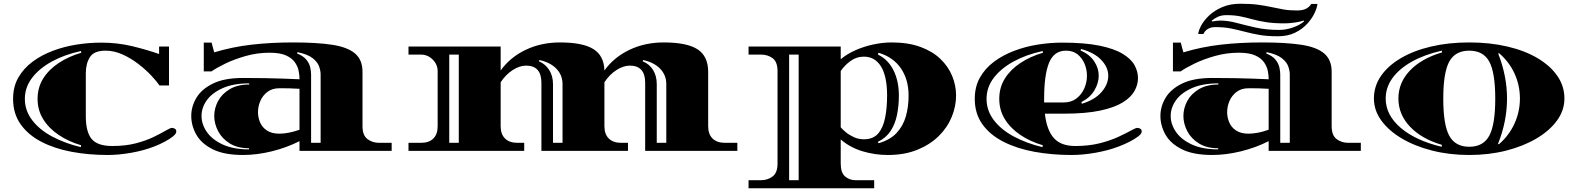

<svg xmlns="http://www.w3.org/2000/svg" viewBox="-20 -807 8428 1027"><path d="M556 22Q454 22 363 5Q272 -12 201.5 -48.5Q131 -85 90.5 -142Q50 -199 50 -278Q50 -343 78 -392Q106 -441 153.5 -476.5Q201 -512 262 -535Q323 -558 389.5 -568.5Q456 -579 521 -579Q608 -579 687 -560Q766 -541 831 -518V-558H884V-350H833Q819 -371 789.5 -402.5Q760 -434 720.5 -464.5Q681 -495 636 -515.5Q591 -536 544 -536Q483 -536 461 -501.5Q439 -467 439 -415V-185Q439 -102 470 -64Q501 -26 581 -26Q652 -26 707 -40.5Q762 -55 802 -74.5Q842 -94 866.5 -108.5Q891 -123 900 -123Q906 -123 914.5 -119Q923 -115 923 -103Q923 -92 906 -78Q889 -64 862 -49.5Q835 -35 804 -23Q750 -2 683 10Q616 22 556 22ZM412 -20 414 -30Q346 -50 293.5 -85.5Q241 -121 211 -169.5Q181 -218 181 -278Q181 -339 211 -387Q241 -435 294 -470Q347 -505 415 -525L413 -534Q325 -515 257.5 -478Q190 -441 151.5 -390.5Q113 -340 113 -278Q113 -216 151.5 -165Q190 -114 257.5 -77.5Q325 -41 412 -20Z M1280 22Q1179 22 1118 -8.5Q1057 -39 1030 -87Q1003 -135 1003 -187Q1003 -238 1031 -284.5Q1059 -331 1120 -360.5Q1181 -390 1280 -390Q1346 -390 1397.5 -389Q1449 -388 1493.5 -386.5Q1538 -385 1582 -383V-386Q1582 -404 1577.5 -427.5Q1573 -451 1557.5 -473.5Q1542 -496 1510 -510.5Q1478 -525 1422 -525Q1356 -525 1294.5 -507.5Q1233 -490 1185.5 -467Q1138 -444 1111 -425H1070V-579H1112Q1114 -571 1118.5 -553.5Q1123 -536 1126 -527Q1222 -556 1325 -568Q1428 -580 1549 -580Q1675 -580 1757 -567.5Q1839 -555 1879 -521Q1919 -487 1919 -423V-132Q1919 -83 1945.5 -63Q1972 -43 2009 -43H2075V0H1582V-52Q1513 -17 1433.5 2.5Q1354 22 1280 22ZM1644 -43H1695V-409Q1695 -429 1686.5 -452.5Q1678 -476 1651.5 -496.5Q1625 -517 1571 -528L1569 -521Q1602 -508 1618 -488.5Q1634 -469 1639 -448Q1644 -427 1644 -409ZM1312 -8V-14Q1251 -14 1209.5 -39.5Q1168 -65 1147 -105Q1126 -145 1126 -187Q1126 -228 1146.5 -266.5Q1167 -305 1209 -330Q1251 -355 1313 -355V-361Q1228 -361 1171 -335.5Q1114 -310 1086 -270.5Q1058 -231 1058 -187Q1058 -142 1086.5 -101Q1115 -60 1171.5 -34Q1228 -8 1312 -8ZM1360 -207Q1360 -178 1371.5 -151.5Q1383 -125 1408.5 -108.5Q1434 -92 1474 -92Q1523 -92 1582 -113V-332Q1554 -334 1527 -334.5Q1500 -335 1475 -335Q1436 -335 1410.5 -315.5Q1385 -296 1372.5 -267Q1360 -238 1360 -207Z M2165 0V-43H2231Q2275 -43 2298 -66Q2321 -89 2321 -132V-426Q2321 -462 2294.5 -488.5Q2268 -515 2231 -515H2165V-558H2658V-430Q2709 -501 2792 -540.5Q2875 -580 2975 -580Q3097 -580 3154 -544.5Q3211 -509 3213 -430Q3264 -501 3347 -540.5Q3430 -580 3530 -580Q3655 -580 3711.5 -543Q3768 -506 3768 -423V-132Q3768 -89 3791.5 -66Q3815 -43 3858 -43H3924V0H3431V-364Q3431 -456 3349 -456Q3314 -456 3277 -432Q3240 -408 3213 -367V-132Q3213 -89 3236.5 -66Q3260 -43 3303 -43H3339V0H2876V-364Q2876 -456 2794 -456Q2759 -456 2722 -432Q2685 -408 2658 -367V-132Q2658 -89 2681.5 -66Q2705 -43 2748 -43H2784V0ZM2383 -43H2434V-515H2383ZM2938 -43H2989V-357Q2989 -405 2956.5 -439Q2924 -473 2865 -486L2863 -479Q2898 -464 2918 -432Q2938 -400 2938 -357ZM3493 -43H3544V-357Q3544 -405 3511.5 -439Q3479 -473 3420 -486L3418 -479Q3453 -465 3473 -433Q3493 -401 3493 -357Z M3984 200V157H4049Q4086 157 4112.5 137Q4139 117 4139 68V-426Q4139 -476 4113 -495.5Q4087 -515 4050 -515H3984V-558H4477V-490Q4510 -518 4555 -538Q4600 -558 4650.5 -569Q4701 -580 4750 -580Q4837 -580 4902 -556.5Q4967 -533 5009.5 -492.5Q5052 -452 5073 -401Q5094 -350 5094 -296Q5094 -238 5070.5 -181Q5047 -124 5000.5 -78.5Q4954 -33 4886 -5.5Q4818 22 4729 22Q4659 22 4593 2Q4527 -18 4477 -61V68Q4477 117 4500.5 137Q4524 157 4557 157H4656V200ZM4680 -41Q4742 -59 4776.5 -96.5Q4811 -134 4825.5 -185Q4840 -236 4840 -296Q4840 -382 4798.5 -442Q4757 -502 4679 -525L4676 -515Q4730 -489 4759 -431.5Q4788 -374 4788 -296Q4788 -241 4778 -192Q4768 -143 4743.5 -106Q4719 -69 4675 -48ZM4201 157H4252V-515H4201ZM4601 -62Q4650 -62 4676.5 -92Q4703 -122 4714 -175Q4725 -228 4725 -296Q4725 -399 4692.5 -451.5Q4660 -504 4601 -504Q4561 -504 4529 -480.5Q4497 -457 4477 -427V-126Q4486 -115 4504 -100Q4522 -85 4547 -73.5Q4572 -62 4601 -62Z M5711 22Q5607 22 5513.5 5Q5420 -12 5348 -48.5Q5276 -85 5235 -142Q5194 -199 5194 -278Q5194 -343 5221.5 -392Q5249 -441 5296.5 -476.5Q5344 -512 5404.5 -535Q5465 -558 5531 -568.5Q5597 -579 5661 -579Q5781 -579 5860 -563Q5939 -547 5984.5 -519.5Q6030 -492 6048.5 -458.5Q6067 -425 6067 -389Q6067 -354 6048.5 -320.5Q6030 -287 5986 -259.5Q5942 -232 5865 -215.5Q5788 -199 5670 -199H5569Q5579 -111 5617 -68.5Q5655 -26 5731 -26Q5804 -26 5861.5 -40.5Q5919 -55 5961 -74.5Q6003 -94 6029 -108.5Q6055 -123 6064 -123Q6070 -123 6078.5 -119Q6087 -115 6087 -103Q6087 -92 6069 -78Q6051 -64 6023 -49.5Q5995 -35 5963 -23Q5908 -2 5840 10Q5772 22 5711 22ZM5767 -252Q5836 -273 5872 -314.5Q5908 -356 5908 -402Q5908 -447 5870.5 -486.5Q5833 -526 5762 -545L5760 -537Q5808 -516 5832.5 -479.5Q5857 -443 5857 -402Q5857 -362 5833.5 -323Q5810 -284 5764 -261ZM5565 -279Q5565 -268 5565 -259H5670Q5710 -259 5737.5 -280Q5765 -301 5779.5 -333.5Q5794 -366 5794 -402Q5794 -436 5781 -466.5Q5768 -497 5743.5 -516.5Q5719 -536 5682 -536Q5618 -536 5591.5 -471.5Q5565 -407 5565 -279ZM5556 -20 5558 -30Q5490 -50 5437.5 -85.5Q5385 -121 5355 -169.5Q5325 -218 5325 -278Q5325 -339 5355 -387Q5385 -435 5438 -470Q5491 -505 5559 -525L5557 -534Q5469 -515 5401.5 -478Q5334 -441 5295.5 -390.5Q5257 -340 5257 -278Q5257 -216 5295.5 -165Q5334 -114 5401.5 -77.5Q5469 -41 5556 -20Z M6464 22Q6363 22 6302 -8.5Q6241 -39 6214 -87Q6187 -135 6187 -187Q6187 -238 6215 -284.5Q6243 -331 6304 -360.5Q6365 -390 6464 -390Q6530 -390 6581.5 -389Q6633 -388 6677.5 -386.5Q6722 -385 6766 -383V-386Q6766 -404 6761.5 -427.5Q6757 -451 6741.5 -473.5Q6726 -496 6694 -510.5Q6662 -525 6606 -525Q6540 -525 6478.5 -507.5Q6417 -490 6369.5 -467Q6322 -444 6295 -425H6254V-579H6296Q6298 -571 6302.5 -553.5Q6307 -536 6310 -527Q6406 -556 6509 -568Q6612 -580 6733 -580Q6859 -580 6941 -567.5Q7023 -555 7063 -521Q7103 -487 7103 -423V-132Q7103 -83 7129.5 -63Q7156 -43 7193 -43H7259V0H6766V-52Q6697 -17 6617.5 2.5Q6538 22 6464 22ZM6828 -43H6879V-409Q6879 -429 6870.5 -452.5Q6862 -476 6835.5 -496.5Q6809 -517 6755 -528L6753 -521Q6786 -508 6802 -488.5Q6818 -469 6823 -448Q6828 -427 6828 -409ZM6496 -8V-14Q6435 -14 6393.5 -39.5Q6352 -65 6331 -105Q6310 -145 6310 -187Q6310 -228 6330.5 -266.5Q6351 -305 6393 -330Q6435 -355 6497 -355V-361Q6412 -361 6355 -335.5Q6298 -310 6270 -270.5Q6242 -231 6242 -187Q6242 -142 6270.5 -101Q6299 -60 6355.5 -34Q6412 -8 6496 -8ZM6544 -207Q6544 -178 6555.5 -151.5Q6567 -125 6592.5 -108.5Q6618 -92 6658 -92Q6707 -92 6766 -113V-332Q6738 -334 6711 -334.5Q6684 -335 6659 -335Q6620 -335 6594.5 -315.5Q6569 -296 6556.5 -267Q6544 -238 6544 -207ZM6816 -613Q6757 -613 6715 -620.5Q6673 -628 6637.5 -637.5Q6602 -647 6565 -654.5Q6528 -662 6479 -662Q6457 -662 6440.5 -652Q6424 -642 6417 -625H6389Q6391 -644 6405.5 -671Q6420 -698 6448 -724.5Q6476 -751 6518 -769Q6560 -787 6615 -787Q6671 -787 6710.5 -781.5Q6750 -776 6782 -769Q6814 -762 6845 -756.5Q6876 -751 6916 -751Q6949 -751 6966.5 -760.5Q6984 -770 6994 -786H7027Q7025 -766 7011.5 -737Q6998 -708 6972 -679.5Q6946 -651 6907 -632Q6868 -613 6816 -613ZM6823 -647Q6858 -647 6894.5 -659.5Q6931 -672 6956 -693L6954 -697Q6933 -690 6903 -686Q6873 -682 6851 -682Q6793 -682 6752 -688.5Q6711 -695 6678.5 -704Q6646 -713 6614 -719.5Q6582 -726 6541 -726Q6513 -726 6494 -717Q6475 -708 6461 -696L6464 -692Q6475 -694 6485.5 -695.5Q6496 -697 6506 -697Q6548 -697 6594.5 -684.5Q6641 -672 6697 -659.5Q6753 -647 6823 -647Z M7839 22Q7733 22 7640.5 -1.5Q7548 -25 7478 -66.5Q7408 -108 7368.5 -162.5Q7329 -217 7329 -280Q7329 -346 7366.5 -400.5Q7404 -455 7472.5 -495.5Q7541 -536 7634.5 -558Q7728 -580 7839 -580Q7950 -580 8043.5 -558Q8137 -536 8205 -495.5Q8273 -455 8310.5 -400.5Q8348 -346 8348 -280Q8348 -217 8308.5 -162.5Q8269 -108 8199 -66.5Q8129 -25 8037 -1.5Q7945 22 7839 22ZM7691 -22 7693 -32Q7584 -64 7522 -129.5Q7460 -195 7460 -280Q7460 -365 7521.5 -429.5Q7583 -494 7694 -527L7692 -536Q7599 -515 7531.5 -477Q7464 -439 7428 -389Q7392 -339 7392 -280Q7392 -192 7472 -123.5Q7552 -55 7691 -22ZM7839 -22Q7914 -22 7946 -81Q7978 -140 7978 -279Q7978 -419 7946 -477.5Q7914 -536 7839 -536Q7764 -536 7732 -477.5Q7700 -419 7700 -279Q7700 -140 7732 -81Q7764 -22 7839 -22ZM7997 -35Q8051 -81 8080.5 -145Q8110 -209 8110 -280Q8110 -351 8081 -414Q8052 -477 7998 -523L7994 -520Q8041 -400 8041 -280Q8041 -158 7993 -38Z"/></svg>

Font: Diplomata
Style: Regular
Weight: 400
Designer: Eduardo Rodriguez Tunni
Foundry: Eduardo Rodriguez Tunni
Version: Version 1.002; ttfautohint (v1.8.4.7-5d5b);gftools[0.9.23]